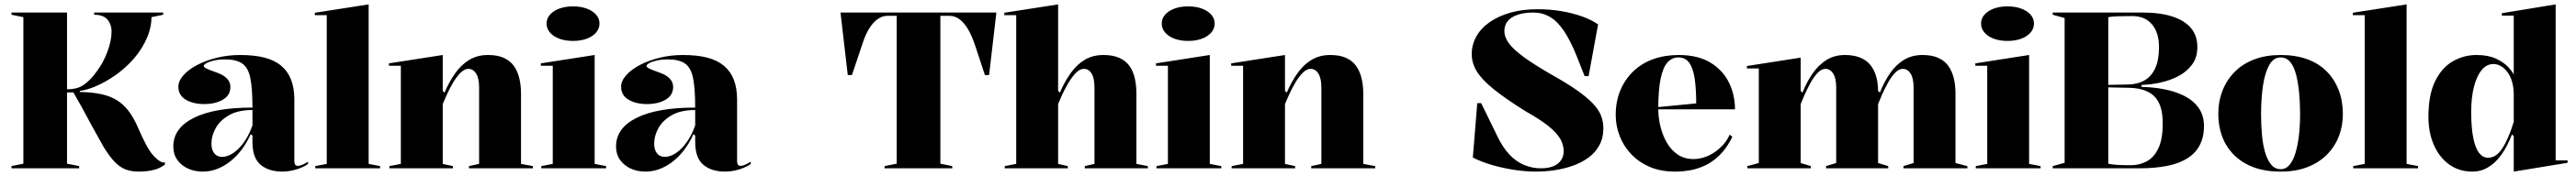

<svg xmlns="http://www.w3.org/2000/svg" viewBox="-20 -765 11683 800"><path d="M608 15Q574 15 548 4.5Q522 -6 499 -30.5Q476 -55 450 -97Q436 -123 420.5 -150Q405 -177 388.5 -208Q372 -239 353.5 -273Q335 -307 313 -345H284V-21L339 -10V0H32V-10L86 -21V-687L32 -698V-708H284V-359Q294 -359 303.5 -360Q313 -361 322 -363Q346 -368 367.5 -385Q389 -402 408.5 -426.5Q428 -451 444 -479Q457 -503 466.5 -528Q476 -553 481 -577Q486 -601 486 -621Q486 -655 467 -676.5Q448 -698 407 -698V-708H720V-698L667 -687Q667 -648 653 -609.5Q639 -571 615.5 -536Q592 -501 562 -472Q525 -436 483 -409.5Q441 -383 403.5 -368.5Q366 -354 342 -352V-347Q396 -346 437 -337.5Q478 -329 508.5 -310.5Q539 -292 562.5 -261.5Q586 -231 605 -187Q626 -138 643 -106.5Q660 -75 676 -57.5Q692 -40 709 -30Q718 -25 728 -27V-17Q708 -2 687 4.5Q666 11 646 13Q626 15 608 15Z M1069 -515Q1134 -515 1180 -503Q1226 -491 1256 -465.5Q1286 -440 1300.5 -402Q1315 -364 1315 -312V-33Q1315 -23 1318.5 -17Q1322 -11 1331 -11Q1339 -11 1351 -16Q1363 -21 1377 -30V-20Q1364 -10 1344.5 -2Q1325 6 1303.5 10.5Q1282 15 1261 15Q1199 15 1162 -16Q1125 -47 1125 -120Q1125 -129 1125 -133Q1125 -137 1125 -140.5Q1125 -144 1125 -149L1117 -155Q1099 -115 1075 -83.5Q1051 -52 1022.5 -30Q994 -8 963 3.5Q932 15 900 15Q862 15 832 1Q802 -13 784 -38.5Q766 -64 766 -99Q766 -183 859.5 -229.5Q953 -276 1125 -276Q1125 -362 1115.5 -409.5Q1106 -457 1079 -476Q1052 -495 1001 -495Q973 -495 951 -490Q929 -485 916.5 -478Q904 -471 904 -465Q904 -460 916.5 -453.5Q929 -447 961 -436Q1025 -414 1025 -370Q1025 -332 991 -312Q957 -292 906 -292Q856 -292 822.5 -312Q789 -332 789 -371Q789 -397 812 -423Q835 -449 874 -469.5Q913 -490 963.5 -502.5Q1014 -515 1069 -515ZM1125 -265Q1060 -265 1019 -241.5Q978 -218 958.5 -183Q939 -148 939 -113Q939 -92 945.5 -78.5Q952 -65 962.5 -58.5Q973 -52 988 -52Q1003 -52 1021 -60Q1039 -68 1057.5 -85Q1076 -102 1093.5 -129Q1111 -156 1125 -195Z M1652 -20 1704 -10V0H1410V-10L1462 -20V-696H1408V-707L1652 -745Z M2397 -10V0H2107V-10L2153 -20V-367Q2153 -409 2139.5 -430.5Q2126 -452 2104 -452Q2086 -452 2067.5 -433Q2049 -414 2033.5 -387Q2018 -360 2006 -333.5Q1994 -307 1988 -292V-20L2034 -10V0H1746V-10L1798 -20V-466H1744V-477L1988 -515V-352L1996 -344Q2017 -393 2044.5 -432Q2072 -471 2108.5 -493Q2145 -515 2193 -515Q2237 -515 2266 -501.5Q2295 -488 2311.5 -464Q2328 -440 2335.5 -408.5Q2343 -377 2343 -340V-20Z M2579 -579Q2544 -579 2517 -589Q2490 -599 2474.5 -617Q2459 -635 2459 -658Q2459 -681 2474.5 -698.5Q2490 -716 2517 -726Q2544 -736 2579 -736Q2614 -736 2641 -726Q2668 -716 2683.5 -698.5Q2699 -681 2699 -658Q2699 -635 2683.5 -617Q2668 -599 2641 -589Q2614 -579 2579 -579ZM2435 0V-10L2487 -20V-466H2433V-477L2677 -515V-20L2729 -10V0Z M3077 -515Q3142 -515 3188 -503Q3234 -491 3264 -465.5Q3294 -440 3308.5 -402Q3323 -364 3323 -312V-33Q3323 -23 3326.5 -17Q3330 -11 3339 -11Q3347 -11 3359 -16Q3371 -21 3385 -30V-20Q3372 -10 3352.5 -2Q3333 6 3311.5 10.5Q3290 15 3269 15Q3207 15 3170 -16Q3133 -47 3133 -120Q3133 -129 3133 -133Q3133 -137 3133 -140.5Q3133 -144 3133 -149L3125 -155Q3107 -115 3083 -83.5Q3059 -52 3030.5 -30Q3002 -8 2971 3.5Q2940 15 2908 15Q2870 15 2840 1Q2810 -13 2792 -38.5Q2774 -64 2774 -99Q2774 -183 2867.5 -229.5Q2961 -276 3133 -276Q3133 -362 3123.5 -409.5Q3114 -457 3087 -476Q3060 -495 3009 -495Q2981 -495 2959 -490Q2937 -485 2924.5 -478Q2912 -471 2912 -465Q2912 -460 2924.5 -453.5Q2937 -447 2969 -436Q3033 -414 3033 -370Q3033 -332 2999 -312Q2965 -292 2914 -292Q2864 -292 2830.5 -312Q2797 -332 2797 -371Q2797 -397 2820 -423Q2843 -449 2882 -469.5Q2921 -490 2971.5 -502.5Q3022 -515 3077 -515ZM3133 -265Q3068 -265 3027 -241.5Q2986 -218 2966.5 -183Q2947 -148 2947 -113Q2947 -92 2953.5 -78.5Q2960 -65 2970.5 -58.5Q2981 -52 2996 -52Q3011 -52 3029 -60Q3047 -68 3065.5 -85Q3084 -102 3101.5 -129Q3119 -156 3133 -195Z M3992 0V-10L4047 -21V-693H4004Q3982 -693 3961 -678.5Q3940 -664 3922 -635Q3904 -606 3890 -561L3844 -424H3825L3792 -708H4499L4466 -424H4447L4402 -560Q4387 -605 4369 -634.5Q4351 -664 4330.5 -678.5Q4310 -693 4287 -693H4245V-21L4299 -10V0Z M5186 -10V0H4900V-10L4944 -20V-367Q4944 -409 4931 -430.5Q4918 -452 4896 -452Q4877 -452 4859 -433Q4841 -414 4825 -387Q4809 -360 4797 -333.5Q4785 -307 4779 -292V-20L4823 -10V0H4537V-10L4589 -20V-696H4535V-707L4779 -745V-352L4787 -344Q4808 -393 4835.5 -432Q4863 -471 4899.5 -493Q4936 -515 4985 -515Q5028 -515 5057.5 -501.5Q5087 -488 5103.5 -464Q5120 -440 5127 -408.5Q5134 -377 5134 -340V-20Z M5369 -579Q5334 -579 5307 -589Q5280 -599 5264.5 -617Q5249 -635 5249 -658Q5249 -681 5264.5 -698.5Q5280 -716 5307 -726Q5334 -736 5369 -736Q5404 -736 5431 -726Q5458 -716 5473.5 -698.5Q5489 -681 5489 -658Q5489 -635 5473.5 -617Q5458 -599 5431 -589Q5404 -579 5369 -579ZM5225 0V-10L5277 -20V-466H5223V-477L5467 -515V-20L5519 -10V0Z M6217 -10V0H5927V-10L5973 -20V-367Q5973 -409 5959.5 -430.5Q5946 -452 5924 -452Q5906 -452 5887.5 -433Q5869 -414 5853.5 -387Q5838 -360 5826 -333.5Q5814 -307 5808 -292V-20L5854 -10V0H5566V-10L5618 -20V-466H5564V-477L5808 -515V-352L5816 -344Q5837 -393 5864.5 -432Q5892 -471 5928.5 -493Q5965 -515 6013 -515Q6057 -515 6086 -501.5Q6115 -488 6131.5 -464Q6148 -440 6155.5 -408.5Q6163 -377 6163 -340V-20Z M6947 15Q6899 15 6847 7Q6795 -1 6747 -15Q6699 -29 6660 -49L6680 -296H6698L6772 -144Q6795 -96 6825 -63.5Q6855 -31 6892 -15.5Q6929 0 6968 0Q7001 0 7024 -9Q7047 -18 7059.5 -36Q7072 -54 7072 -78Q7072 -108 7055.5 -135.5Q7039 -163 7001.5 -193Q6964 -223 6898 -260Q6807 -317 6754 -360Q6701 -403 6678 -440.5Q6655 -478 6655 -519Q6655 -562 6676 -599.5Q6697 -637 6736.5 -664.5Q6776 -692 6830.5 -707.5Q6885 -723 6953 -723Q7012 -723 7063.5 -714Q7115 -705 7157.5 -689.5Q7200 -674 7228 -654L7185 -419H7167L7131 -510Q7102 -582 7072.5 -625.5Q7043 -669 7009 -688.5Q6975 -708 6934 -708Q6893 -708 6863.5 -698Q6834 -688 6818.5 -669.5Q6803 -651 6803 -624Q6803 -596 6824 -567.5Q6845 -539 6894 -503.5Q6943 -468 7027 -420Q7091 -384 7134 -353.5Q7177 -323 7203.5 -295.5Q7230 -268 7241 -240.5Q7252 -213 7252 -182Q7252 -138 7234 -105Q7216 -72 7185 -49Q7154 -26 7114.5 -12Q7075 2 7032 8.5Q6989 15 6947 15Z M7593 -515Q7681 -515 7737.5 -480.5Q7794 -446 7821.5 -390Q7849 -334 7849 -268H7498V-278L7673 -295Q7673 -362 7666 -408.5Q7659 -455 7641.5 -479.5Q7624 -504 7592 -504Q7563 -504 7542.5 -481Q7522 -458 7511.5 -406.5Q7501 -355 7501 -270Q7501 -230 7511 -189.5Q7521 -149 7540.5 -115.5Q7560 -82 7590 -62Q7620 -42 7661 -42Q7684 -42 7708 -49.5Q7732 -57 7754 -71.5Q7776 -86 7794.5 -106Q7813 -126 7825 -153L7837 -143Q7812 -92 7780 -60.5Q7748 -29 7712.5 -12.5Q7677 4 7642.5 9.5Q7608 15 7577 15Q7511 15 7461 -7Q7411 -29 7377 -65.5Q7343 -102 7325.5 -148Q7308 -194 7308 -242Q7308 -305 7329.5 -355.5Q7351 -406 7389 -442Q7427 -478 7479 -496.5Q7531 -515 7593 -515Z M7905 0V-10L7957 -24V-454H7903V-465L8147 -503V-352L8155 -344Q8174 -392 8201 -431Q8228 -470 8264 -492.5Q8300 -515 8348 -515Q8386 -515 8414.5 -504Q8443 -493 8461 -472Q8479 -451 8488.5 -420Q8498 -389 8498 -349V-24L8544 -10V0H8262V-10L8308 -24V-367Q8308 -409 8294.5 -430.5Q8281 -452 8259 -452Q8241 -452 8223.5 -433.5Q8206 -415 8191 -387.5Q8176 -360 8164.5 -334Q8153 -308 8147 -292V-24L8193 -10V0ZM8613 0V-10L8659 -24V-367Q8659 -409 8645.5 -430.5Q8632 -452 8610 -452Q8592 -452 8574.5 -433.5Q8557 -415 8542 -387.5Q8527 -360 8515.5 -334Q8504 -308 8498 -292V-352L8506 -344Q8525 -392 8551.5 -431Q8578 -470 8614.5 -492.5Q8651 -515 8699 -515Q8743 -515 8772 -501.5Q8801 -488 8817.5 -464Q8834 -440 8841.5 -408.5Q8849 -377 8849 -340V-24L8903 -10V0Z M9085 -579Q9050 -579 9023 -589Q8996 -599 8980.5 -617Q8965 -635 8965 -658Q8965 -681 8980.5 -698.5Q8996 -716 9023 -726Q9050 -736 9085 -736Q9120 -736 9147 -726Q9174 -716 9189.5 -698.5Q9205 -681 9205 -658Q9205 -635 9189.5 -617Q9174 -599 9147 -589Q9120 -579 9085 -579ZM8941 0V-10L8993 -20V-466H8939V-477L9183 -515V-20L9235 -10V0Z M9697 -708Q9777 -708 9832.5 -690Q9888 -672 9917 -637.5Q9946 -603 9946 -551Q9946 -504 9922 -471.5Q9898 -439 9860 -419Q9822 -399 9777.5 -389.5Q9733 -380 9693 -379V-370Q9745 -369 9795 -359.5Q9845 -350 9886 -329.5Q9927 -309 9951.5 -275Q9976 -241 9976 -191Q9976 -142 9957 -105.5Q9938 -69 9901 -45.5Q9864 -22 9809 -11Q9754 0 9683 0H9290V-10L9344 -25V-683L9290 -698V-708ZM9651 -692Q9611 -692 9584 -691Q9557 -690 9542 -687V-21Q9567 -14 9645 -14Q9684 -14 9717 -32Q9750 -50 9769.5 -91.5Q9789 -133 9789 -204Q9789 -290 9750.5 -327.5Q9712 -365 9633 -366L9536 -368V-379L9633 -381Q9676 -382 9707 -400Q9738 -418 9755 -455Q9772 -492 9772 -551Q9772 -617 9740 -654.5Q9708 -692 9651 -692Z M10324 -515Q10392 -515 10445 -495.5Q10498 -476 10533.5 -439.5Q10569 -403 10587.5 -354Q10606 -305 10606 -246Q10606 -193 10588 -146Q10570 -99 10534 -62.5Q10498 -26 10445.5 -5.5Q10393 15 10324 15Q10252 15 10199 -5.5Q10146 -26 10110.5 -62.5Q10075 -99 10058 -146Q10041 -193 10041 -246Q10041 -305 10060.5 -354Q10080 -403 10116.5 -439.5Q10153 -476 10205.5 -495.5Q10258 -515 10324 -515ZM10324 -504Q10291 -504 10271.5 -468.5Q10252 -433 10243.5 -374.5Q10235 -316 10235 -246Q10235 -198 10239 -152.5Q10243 -107 10253.5 -72Q10264 -37 10281 -16.5Q10298 4 10324 4Q10348 4 10364.5 -16Q10381 -36 10391.5 -71.5Q10402 -107 10407 -152Q10412 -197 10412 -246Q10412 -298 10407.5 -344.5Q10403 -391 10393.5 -427Q10384 -463 10367 -483.5Q10350 -504 10324 -504Z M10895 -20 10947 -10V0H10653V-10L10705 -20V-696H10651V-707L10895 -745Z M11571 -745V-36H11625V-25L11381 15V-146L11373 -154Q11364 -130 11349 -101Q11334 -72 11312 -45.5Q11290 -19 11260.5 -2Q11231 15 11193 15Q11133 15 11088 -17.5Q11043 -50 11018.5 -106.5Q10994 -163 10994 -234Q10994 -333 11024 -395Q11054 -457 11104 -486Q11154 -515 11212 -515Q11264 -515 11299 -499Q11334 -483 11354 -462Q11374 -441 11381 -426V-694H11327V-705ZM11289 -474Q11257 -474 11234.5 -445.5Q11212 -417 11200 -368.5Q11188 -320 11188 -258Q11188 -184 11197.5 -137.5Q11207 -91 11224 -69.5Q11241 -48 11265 -48Q11283 -48 11299 -58.5Q11315 -69 11329 -90.5Q11343 -112 11356 -142Q11369 -172 11381 -211V-335Q11381 -367 11373.5 -393Q11366 -419 11353 -436.5Q11340 -454 11323.5 -464Q11307 -474 11289 -474Z"/></svg>

Font: Kalnia Thin SemiBold
Style: Regular
Weight: 600
Version: Version 1.105